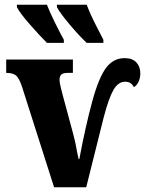

<svg xmlns="http://www.w3.org/2000/svg" viewBox="-20 -786 609 806"><path d="M73 -420Q61 -457 48 -468.5Q35 -480 6 -480V-536H286V-480H263Q246 -480 238 -473.5Q230 -467 230 -451Q230 -438 236 -415.5Q242 -393 244 -384L288 -221Q298 -183 304 -146L310 -118H313Q339 -257 368 -363Q395 -461 425.5 -501.5Q456 -542 503 -542Q536 -542 552.5 -524Q569 -506 569 -478Q569 -458 561.5 -442.5Q554 -427 542 -420Q531 -443 505 -443Q476 -443 456 -408Q436 -373 415 -292L342 0H207ZM51 -756V-766H177Q189 -735 209 -694.5Q229 -654 234 -645L248 -619V-606H177Q145 -638 104 -685Q63 -732 51 -756ZM219 -756V-766H344Q359 -726 384.5 -676.5Q410 -627 414 -619V-606H344Q313 -635 272.5 -683Q232 -731 219 -756Z"/></svg>

Font: Noto Serif CondBlack
Style: Regular
Weight: 900
Width: 3
Designer: Monotype Design Team
Foundry: Monotype Imaging Inc.
Version: Version 1.001